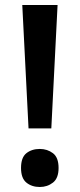

<svg xmlns="http://www.w3.org/2000/svg" viewBox="-20 -734 318 767"><path d="M185 -221H94L69 -714H210ZM64 -63Q64 -105 85.5 -122Q107 -139 139 -139Q169 -139 191.5 -122Q214 -105 214 -63Q214 -22 191.5 -4.5Q169 13 139 13Q107 13 85.5 -4.5Q64 -22 64 -63Z"/></svg>

Font: Noto Sans Sundanese SemiBold
Style: Regular
Weight: 600
Version: Version 2.003